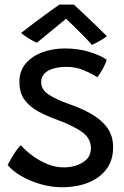

<svg xmlns="http://www.w3.org/2000/svg" viewBox="-20 -769 536 830"><path d="M249.5 40.5Q203 40.5 157 27.5Q111 14.5 73.2 -7.2Q35.5 -29 13 -55.5Q17.5 -65 27.5 -82.2Q37.5 -99.5 49.2 -116.5Q61 -133.5 70 -141.5Q91.5 -117 121.5 -95Q151.5 -73 186 -59.2Q220.5 -45.5 255 -45.5Q304 -45.5 338.5 -67.2Q373 -89 373 -128Q373 -173 331.8 -200.5Q290.5 -228 232.5 -249Q185.5 -266 147.2 -286.2Q109 -306.5 86.5 -337Q64 -367.5 64 -414.5Q64 -462.5 91.2 -494.5Q118.5 -526.5 163.2 -543Q208 -559.5 260 -559.5Q318 -559.5 366.8 -544.5Q415.5 -529.5 441.5 -510.5Q438 -497.5 426 -474.5Q414 -451.5 400.5 -435Q377 -450.5 342.2 -465.2Q307.5 -480 267 -480Q240 -480 215 -473.8Q190 -467.5 174 -453Q158 -438.5 158 -413.5Q158 -380.5 192.2 -359Q226.5 -337.5 277.5 -319.5Q332 -301 375.5 -276Q419 -251 444 -216.2Q469 -181.5 469 -133Q469 -75.5 439.5 -37Q410 1.5 360.2 21Q310.5 40.5 249.5 40.5ZM299.5 -749Q319.5 -730.5 345.2 -706.2Q371 -682 396.8 -657.2Q422.5 -632.5 442 -612.5Q425.5 -600 408.2 -590.5Q391 -581 377.5 -575Q362.5 -592 340 -615Q317.5 -638 296.5 -658.5Q275.5 -679 265.5 -688Q254.5 -679 231 -659.5Q207.5 -640 182 -619.2Q156.5 -598.5 140 -584.5Q127.5 -588.5 105.2 -602.2Q83 -616 71 -626.5Q99.5 -649 133.8 -674.5Q168 -700 196.5 -720.8Q225 -741.5 236.5 -749Q245.5 -749 266.8 -749.2Q288 -749.5 299.5 -749Z"/></svg>

Font: Grandstander
Style: Regular
Weight: 400
Designer: Tyler Finck
Foundry: Etcetera Type Co
Version: Version 1.200; ttfautohint (v1.8.3)